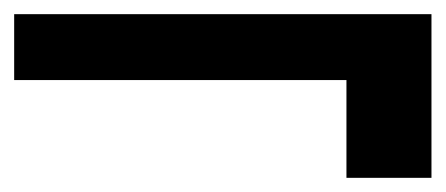

<svg xmlns="http://www.w3.org/2000/svg" viewBox="-29 -456 629 271"><path d="M460 -205V-343H-9V-436H580V-205Z"/></svg>

Font: DM Sans 12pt SemiBold
Style: Regular
Weight: 600
Version: Version 4.004;gftools[0.9.30]